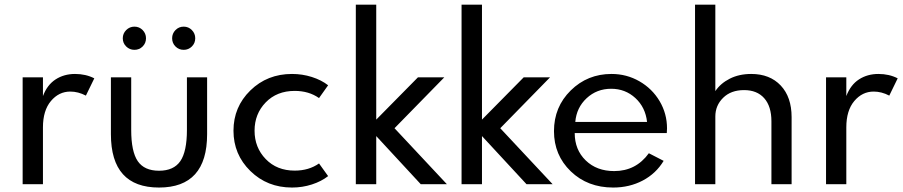

<svg xmlns="http://www.w3.org/2000/svg" viewBox="-20 -802 3930 836"><path d="M78.6 0V-465.3H167V-383.8Q185.5 -432.6 222.2 -456.3Q258.8 -480 306.6 -480Q353.5 -480 390.6 -460.9L354 -385.7Q320.3 -403.3 286.1 -403.3Q236.3 -403.3 201.7 -362.1Q167 -320.8 167 -247.6V0Z M462.9 -217.8V-465.3H551.3V-236.3Q551.3 -142.1 579.8 -100.3Q608.4 -58.6 672.4 -58.6Q736.3 -58.6 765.1 -100.3Q793.9 -142.1 793.9 -236.3V-465.3H881.8V-217.8Q881.8 14.6 672.4 14.6Q462.9 14.6 462.9 -217.8ZM815.4 -599.6Q800.8 -585 779.8 -585Q758.8 -585 744.1 -599.6Q729.5 -614.3 729.5 -635.3Q729.5 -656.2 744.1 -671.1Q758.8 -686 779.8 -686Q800.8 -686 815.4 -671.1Q830.1 -656.2 830.1 -635.3Q830.1 -614.3 815.4 -599.6ZM601.1 -599.6Q586.4 -585 565.4 -585Q544.4 -585 529.5 -599.6Q514.6 -614.3 514.6 -635.3Q514.6 -656.2 529.5 -671.1Q544.4 -686 565.4 -686Q586.4 -686 601.1 -671.1Q615.7 -656.2 615.7 -635.3Q615.7 -614.3 601.1 -599.6Z M1251.5 14.6Q1143.6 14.6 1070.1 -57.4Q996.6 -129.4 996.6 -232.9Q996.6 -336.4 1070.1 -408.2Q1143.6 -480 1251.5 -480Q1296.4 -480 1337.9 -466.8Q1379.4 -453.6 1408.7 -430.7L1369.1 -375Q1324.7 -406.2 1263.2 -406.2Q1185.5 -406.2 1137 -356.2Q1088.4 -306.2 1088.4 -232.9Q1088.4 -159.7 1137 -109.4Q1185.5 -59.1 1263.2 -59.1Q1324.7 -59.1 1369.1 -90.3L1408.7 -35.2Q1379.4 -12.2 1337.9 1.2Q1296.4 14.6 1251.5 14.6Z M1529.3 -781.7H1618.2V-281.2L1799.8 -465.3H1914.6L1697.8 -243.7L1925.8 0H1812L1618.2 -209.5V0H1529.3Z M1989.7 -781.7H2078.6V-281.2L2260.3 -465.3H2375L2158.2 -243.7L2386.2 0H2272.5L2078.6 -209.5V0H1989.7Z M2392.1 -231Q2392.1 -336.4 2465.1 -408.2Q2538.1 -480 2642.6 -480Q2708.5 -480 2764.2 -448Q2819.8 -416 2852.1 -361.6Q2884.3 -307.1 2884.3 -243.2Q2884.3 -235.4 2883.3 -222.7H2482.4Q2482.4 -149.9 2530.3 -103.5Q2578.1 -57.1 2654.3 -57.1Q2749 -57.1 2805.2 -134.8L2869.6 -101.6Q2836.4 -46.4 2778.6 -15.9Q2720.7 14.6 2649.9 14.6Q2538.6 14.6 2465.3 -55.9Q2392.1 -126.5 2392.1 -231ZM2641.1 -415.5Q2578.6 -415.5 2534.4 -374.5Q2490.2 -333.5 2484.9 -271H2797.4Q2790.5 -334.5 2746.6 -375Q2702.6 -415.5 2641.1 -415.5Z M3006.3 -781.7H3094.7V-405.3Q3117.2 -439 3157.7 -459.5Q3198.2 -480 3251 -480Q3332 -480 3379.4 -429.7Q3426.8 -379.4 3426.8 -292V0H3338.9V-273.9Q3338.9 -338.9 3307.6 -374.3Q3276.4 -409.7 3219.7 -409.7Q3162.6 -409.7 3128.7 -376.2Q3094.7 -342.8 3094.7 -294.9V0H3006.3Z M3576.7 0V-465.3H3665V-383.8Q3683.6 -432.6 3720.2 -456.3Q3756.8 -480 3804.7 -480Q3851.6 -480 3888.7 -460.9L3852.1 -385.7Q3818.4 -403.3 3784.2 -403.3Q3734.4 -403.3 3699.7 -362.1Q3665 -320.8 3665 -247.6V0Z"/></svg>

Font: Spartan MB Med
Style: Regular
Weight: 500
Designer: Matt Bailey, Mirko Velimirovic
Foundry: Matt Bailey
Version: Version 1.005